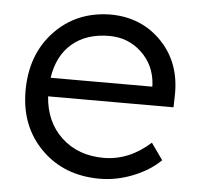

<svg xmlns="http://www.w3.org/2000/svg" viewBox="-44 -581 661 636"><g transform="rotate(5 286.0 -262.5)"><path d="M310 10Q191 10 115.5 -65.5Q40 -141 40 -259Q40 -380 113 -457Q186 -534 300 -535Q403 -534 470 -464Q537 -394 534 -285L533 -247H116Q122 -162 177 -111Q232 -60 317 -60Q401 -60 472 -124L511 -69Q474 -33 419.5 -11.5Q365 10 310 10ZM119 -309H457V-316Q453 -380 408.5 -422Q364 -464 301 -464Q225 -464 177.5 -423.5Q130 -383 119 -309Z"/></g></svg>

Font: Easer Grotesk Light
Style: Regular
Weight: 300
Designer: Boardeaser, Bonnie Shaver-Troup, Thomas Jockin
Foundry: Lexend
Version: Version 1.008;Glyphs 3.1.2 (3151)